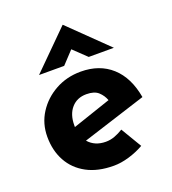

<svg xmlns="http://www.w3.org/2000/svg" viewBox="-130 -793 812 904"><g transform="rotate(-20 276.5 -341.0)"><path d="M287 12Q207 12 151.5 -18Q96 -48 67 -101Q38 -154 38 -223Q38 -289 72 -342Q106 -395 163 -426.5Q220 -458 290 -458Q384 -458 444.5 -403.5Q505 -349 523 -246L203 -144Q235 -107 290 -107Q313 -107 334.5 -115Q356 -123 377 -136L439 -32Q404 -12 363.5 0Q323 12 287 12ZM176 -231Q176 -226 176 -222L368 -287Q359 -312 339 -330.5Q319 -349 279 -349Q232 -349 204 -317Q176 -285 176 -231ZM350 -510 285 -572 227 -510H101L286 -694H287L476 -510Z"/></g></svg>

Font: Synthetic
Style: Bold
Weight: 700
Designer: Santiago Orozco
Foundry: Typemade
Version: Version 2.000; ttfautohint (v1.8.4.7-5d5b)